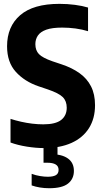

<svg xmlns="http://www.w3.org/2000/svg" viewBox="-20 -770 538 1011"><path d="M210.8 9.7Q169.8 9.7 122.1 2.2Q74.4 -5.3 35.4 -19.5V-144.1Q62.4 -135.4 91.1 -129Q119.9 -122.5 149.4 -118.9Q179 -115.3 208.2 -115.3Q272.7 -115.3 302.1 -138.4Q331.4 -161.5 331.4 -202.8Q331.4 -237.8 310.5 -258.7Q289.5 -279.5 232 -299.1L182.2 -315.9Q109.4 -340.8 63.3 -391.6Q17.2 -442.4 17.2 -526.3Q17.2 -630.2 86.2 -690Q155.2 -749.7 293.2 -749.7Q335.4 -749.7 374.6 -744.5Q413.9 -739.3 443.6 -730.3V-605.7Q413 -615.2 377.9 -620Q342.7 -624.7 307.4 -624.7Q254.5 -624.7 223.7 -613.7Q192.9 -602.6 179.5 -582.8Q166.2 -563.1 166.2 -537.4Q166.2 -504.8 185 -485.2Q203.8 -465.6 255.6 -447.5L305.5 -430.8Q359.7 -412.7 398.9 -384.6Q438.2 -356.6 459.3 -315.2Q480.4 -273.9 480.4 -216.1Q480.4 -146.3 448.7 -95.6Q416.9 -44.9 356.7 -17.6Q296.4 9.7 210.8 9.7ZM239 221.1Q213.5 221.1 190 217.2Q166.5 213.3 146.7 206.3V145.3Q168.3 153.4 190.9 157Q213.6 160.7 231.3 160.7Q259.4 160.7 273.9 152.5Q288.5 144.3 288.5 124.5Q288.5 105.1 273.2 96Q257.9 86.9 229.6 86.9H209.2V-10H282.8V64L249.6 42Q306 42 337.5 64.4Q369.1 86.9 369.1 130.1Q369.1 172.1 338.2 196.6Q307.4 221.1 239 221.1Z"/></svg>

Font: Encode Sans Condensed Thin
Style: Regular
Weight: 100
Width: 3
Designer: Multiple Designers
Foundry: Impallari Type
Version: Version 3.002